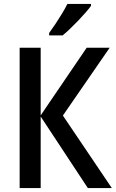

<svg xmlns="http://www.w3.org/2000/svg" viewBox="-20 -957 591 977"><path d="M549 0H427L187 -364V0H80V-714H187V-370L421 -714H538L300 -369ZM443 -927Q433 -913 415.5 -893Q398 -873 377.5 -851.5Q357 -830 336.5 -810.5Q316 -791 299 -777H230V-789Q246 -811 263 -836.5Q280 -862 296 -888.5Q312 -915 323 -937H443Z"/></svg>

Font: Noto Sans Display SemiCondensed Medium
Style: Regular
Weight: 500
Width: 4
Designer: Monotype Design Team
Foundry: Monotype Imaging Inc.
Version: Version 2.003